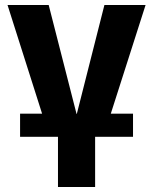

<svg xmlns="http://www.w3.org/2000/svg" viewBox="-20 -545 610 765"><path d="M177 0 10 -525H174L285 -91H286L396 -525H560L392 0ZM211 200V-24H359V200ZM60 0V-92H262V0ZM314 0V-92H510V0Z"/></svg>

Font: TikTok Sans 24pt
Style: Bold
Weight: 700
Version: Version 4.000